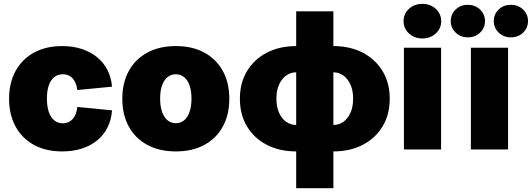

<svg xmlns="http://www.w3.org/2000/svg" viewBox="-20 -787 2800 1011"><path d="M307.6 10.3Q220.7 10.3 158 -24.4Q95.2 -59.1 61.5 -121.6Q27.8 -184.1 27.8 -267.1Q27.8 -349.6 61.5 -412.1Q95.2 -474.6 158 -509.5Q220.7 -544.4 307.6 -544.4Q364.3 -544.4 410.6 -529.1Q457 -513.7 491.5 -485.6Q525.9 -457.5 545.9 -418.2Q565.9 -378.9 569.8 -330.6L387.2 -313Q384.8 -333 378.4 -348.4Q372.1 -363.8 362.3 -374.5Q352.5 -385.3 339.6 -390.6Q326.7 -396 311 -396Q285.2 -396 266.4 -381.6Q247.6 -367.2 237.3 -338.6Q227.1 -310.1 227.1 -267.6Q227.1 -225.6 237.3 -196.5Q247.6 -167.5 266.4 -152.6Q285.2 -137.7 311 -137.7Q326.7 -137.7 339.6 -143.3Q352.5 -148.9 362.5 -159.9Q372.6 -170.9 378.7 -187Q384.8 -203.1 387.2 -223.6L569.8 -206.1Q566.4 -156.7 546.6 -116.9Q526.9 -77.1 492.7 -48.6Q458.5 -20 411.6 -4.9Q364.7 10.3 307.6 10.3Z M906.2 10.3Q818.8 10.3 755.4 -24.2Q691.9 -58.6 658 -121.1Q624 -183.6 624 -267.1Q624 -350.6 658 -412.8Q691.9 -475.1 755.4 -509.8Q818.8 -544.4 906.2 -544.4Q993.2 -544.4 1056.4 -509.8Q1119.6 -475.1 1153.6 -412.8Q1187.5 -350.6 1187.5 -267.1Q1187.5 -183.6 1153.6 -121.1Q1119.6 -58.6 1056.4 -24.2Q993.2 10.3 906.2 10.3ZM906.2 -138.2Q930.7 -138.2 949.2 -153.3Q967.8 -168.5 978 -197.5Q988.3 -226.6 988.3 -267.6Q988.3 -309.1 978 -337.6Q967.8 -366.2 949.2 -381.1Q930.7 -396 906.2 -396Q881.3 -396 862.5 -381.1Q843.8 -366.2 833.5 -337.6Q823.2 -309.1 823.2 -267.6Q823.2 -226.6 833.5 -197.5Q843.8 -168.5 862.5 -153.3Q881.3 -138.2 906.2 -138.2Z M1539.6 10.3Q1452.1 10.3 1385.3 -24.2Q1318.4 -58.6 1280.8 -121.1Q1243.2 -183.6 1243.2 -267.1Q1243.2 -350.6 1280.8 -412.8Q1318.4 -475.1 1385.3 -509.8Q1452.1 -544.4 1539.6 -544.4H1735.4Q1823.2 -544.4 1889.9 -509.8Q1956.5 -475.1 1994.4 -412.8Q2032.2 -350.6 2032.2 -267.1Q2032.2 -183.6 1994.4 -121.1Q1956.5 -58.6 1889.9 -24.2Q1823.2 10.3 1735.4 10.3ZM1539.6 -128.9H1735.4Q1764.6 -128.9 1788.1 -145.5Q1811.5 -162.1 1825.4 -193.1Q1839.4 -224.1 1839.4 -267.6Q1839.4 -311 1825.4 -341.8Q1811.5 -372.6 1788.1 -389.4Q1764.6 -406.2 1735.4 -406.2H1539.6Q1510.7 -406.2 1487.1 -389.4Q1463.4 -372.6 1449.5 -341.8Q1435.5 -311 1435.5 -267.6Q1435.5 -224.1 1449.5 -193.1Q1463.4 -162.1 1487.1 -145.5Q1510.7 -128.9 1539.6 -128.9ZM1539.6 204.1V-727.5H1735.4V204.1Z M2106.9 0V-535.6H2302.7V0ZM2204.1 -584.5Q2162.1 -584.5 2133.5 -610.8Q2105 -637.2 2105 -675.3Q2105 -714.4 2133.5 -740.5Q2162.1 -766.6 2204.1 -766.6Q2246.1 -766.6 2274.7 -740.5Q2303.2 -714.4 2303.2 -675.3Q2303.2 -637.2 2274.7 -610.8Q2246.1 -584.5 2204.1 -584.5Z M2459.5 0V-535.6H2655.3V0ZM2669.9 -590.3Q2631.8 -590.3 2606 -615.2Q2580.1 -640.1 2580.1 -675.8Q2580.1 -712.4 2606 -737.1Q2631.8 -761.7 2669.9 -761.7Q2708 -761.7 2734.1 -737.1Q2760.3 -712.4 2760.3 -676.3Q2760.3 -639.6 2734.4 -615Q2708.5 -590.3 2669.9 -590.3ZM2443.4 -590.3Q2405.3 -590.3 2379.4 -615.2Q2353.5 -640.1 2353.5 -675.8Q2353.5 -712.4 2379.4 -737.1Q2405.3 -761.7 2443.4 -761.7Q2481.4 -761.7 2507.6 -737.1Q2533.7 -712.4 2533.7 -676.3Q2533.7 -639.6 2507.8 -615Q2481.9 -590.3 2443.4 -590.3Z"/></svg>

Font: Inter 20pt Black
Style: Regular
Weight: 900
Version: Version 4.001;git-66647c0bb